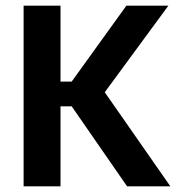

<svg xmlns="http://www.w3.org/2000/svg" viewBox="-20 -659 631 679"><path d="M582.5 0H429.5L233.5 -283H182V-370.5H233.5L427 -639H575.5L340 -318.5L339.5 -348.5ZM194 0H63.5V-639H194Z"/></svg>

Font: Anek Kannada Medium SemiBold
Style: Regular
Weight: 600
Version: Version 1.003